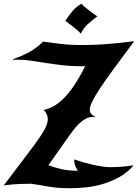

<svg xmlns="http://www.w3.org/2000/svg" viewBox="-36 -965 733 1020"><path d="M33 -651Q84 -668 122.5 -690Q161 -712 193 -744Q243 -737 276.5 -733Q310 -729 334 -727.5Q358 -726 377 -726Q396 -726 419 -726Q449 -726 478 -727.5Q507 -729 538 -731.5Q569 -734 603 -737.5Q637 -741 677 -746Q612 -659 567 -597.5Q522 -536 494 -493.5Q466 -451 453.5 -424.5Q441 -398 441 -382Q441 -368 449 -359.5Q457 -351 472 -343Q468 -343 465 -343.5Q462 -344 459 -344Q438 -344 420 -334.5Q402 -325 385.5 -309.5Q369 -294 353 -273Q337 -252 321 -229L221 -87Q258 -74 292.5 -66Q327 -58 378 -58Q366 -75 362 -88.5Q358 -102 358 -118Q418 -98 462 -88.5Q506 -79 543 -77Q575 -77 606 -79Q637 -81 674 -87Q642 -49 599 -25Q556 -1 510.5 12.5Q465 26 419.5 30.5Q374 35 337 35Q299 35 271 32.5Q243 30 219.5 26Q196 22 174.5 18Q153 14 128 11Q99 11 64 12.5Q29 14 -16 20L142 -189Q180 -240 199 -274Q218 -308 218 -332Q218 -358 196 -381Q221 -386 246.5 -399.5Q272 -413 299.5 -439.5Q327 -466 356 -508.5Q385 -551 417 -614Q412 -613 407.5 -613Q403 -613 398 -613Q342 -613 295.5 -618.5Q249 -624 207.5 -630.5Q166 -637 128.5 -642.5Q91 -648 55 -648Q50 -648 45.5 -648Q41 -648 36 -646ZM311 -854Q327 -880 348.5 -905.5Q370 -931 397 -945Q403 -938 414 -928.5Q425 -919 438 -909Q451 -899 463 -890.5Q475 -882 481 -878Q451 -856 429.5 -836Q408 -816 393 -786Q388 -793 377 -802.5Q366 -812 353.5 -822Q341 -832 329.5 -840.5Q318 -849 311 -854Z"/></svg>

Font: New Rocker
Style: Regular
Weight: 400
Designer: Pablo Impallari, Brenda Gallo, Rodrigo Fuenzalida
Foundry: Pablo Impallari, Brenda Gallo, Rodrigo Fuenzalida
Version: Version 1.000; ttfautohint (v0.93) -l 8 -r 50 -G 200 -x 14 -